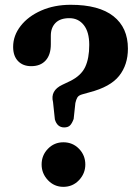

<svg xmlns="http://www.w3.org/2000/svg" viewBox="-20 -750 572 782"><path d="M196 -334Q184 -381 233.5 -404.5L266 -420Q310.5 -442 327 -477.2Q343.5 -512.5 343.5 -567Q343.5 -620 321.2 -648Q299 -676 262.5 -676Q225 -676 206 -656.5Q187 -637 187 -604.5V-569.5Q187 -527 166 -503.8Q145 -480.5 107 -480.5Q73.5 -480.5 53.5 -501.2Q33.5 -522 33.5 -559Q33.5 -605 64 -644.2Q94.5 -683.5 147.8 -707Q201 -730.5 268 -730.5Q383 -730.5 442 -684Q501 -637.5 501 -552Q501 -486 465.2 -441Q429.5 -396 344.5 -374L316 -366Q300.5 -362 295.2 -353.2Q290 -344.5 287 -330.5L280 -265.5Q273 -246.5 264.8 -238.8Q256.5 -231 241.5 -231Q213 -231 203.5 -263.5ZM238 11Q201 11 175.2 -16.2Q149.5 -43.5 149.5 -80Q149.5 -117.5 175.2 -144Q201 -170.5 238 -170.5Q276 -170.5 301.8 -144Q327.5 -117.5 327.5 -80Q327.5 -43.5 301.8 -16.2Q276 11 238 11Z"/></svg>

Font: Fraunces 9pt S050 SemiBold
Style: Regular
Weight: 600
Version: Version 1.000; ttfautohint (v1.8.3)